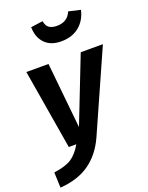

<svg xmlns="http://www.w3.org/2000/svg" viewBox="-198 -886 923 1197"><g transform="rotate(-20 264.0 -288.0)"><path d="M159.2 -782.2 238.8 -793Q243.2 -762.2 261.7 -748.5Q280.3 -734.9 314 -734.9Q384.3 -734.9 409.2 -795.9L487.8 -777.8Q473.1 -711.9 425.8 -673.3Q378.4 -634.8 307.1 -634.8Q235.8 -634.8 197.5 -675.5Q159.2 -716.3 159.2 -782.2ZM543 -529.8 306.2 2.9Q261.2 102.5 183.8 157.2Q106.4 211.9 -11.2 220.2L-15.1 118.2Q62 107.9 102.1 81.8Q142.1 55.7 173.8 0H124L35.2 -529.8H182.1L226.1 -95.2L396 -529.8Z"/></g></svg>

Font: FiraGO SemiBold
Style: Italic
Weight: 600
Italic angle: -8°
Designer: bBox Type GmbH
Foundry: bBox Type GmbH
Version: Version 1.001;PS 001.001;hotconv 1.0.88;makeotf.lib2.5.64775